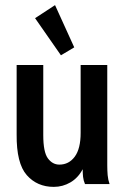

<svg xmlns="http://www.w3.org/2000/svg" viewBox="-20 -719 490 750"><path d="M190 11Q125 11 84.5 -35Q44 -81 45 -194V-465H149V-191Q149 -125 167 -100.5Q185 -76 212 -76Q249 -76 272 -107Q295 -138 295 -200V-465H399V-73Q399 -53 400.5 -35Q402 -17 408 0H312Q306 -14 304.5 -28Q303 -42 303 -58Q285 -24 255 -6.5Q225 11 190 11ZM218 -503 117 -648 195 -699 270 -534Z"/></svg>

Font: Inconsolata SemiCondensed Bold
Style: Regular
Weight: 700
Width: 4
Monospace: yes
Designer: Raph Levien, Cyreal, Brenton Simpson
Foundry: Raph Levien, Cyreal, Google
Version: Version 3.001; ttfautohint (v1.8.2.53-6de2)